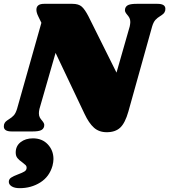

<svg xmlns="http://www.w3.org/2000/svg" viewBox="-43 -686 883 1002"><path d="M820 -640Q820 -633 819 -630Q816 -620 810 -614.5Q804 -609 793 -602Q778 -593 768 -582Q758 -571 751 -548L627 -104Q610 -44 584.5 -20Q559 4 514 4Q474 4 447.5 -19.5Q421 -43 398 -92L247 -410L163 -118Q160 -105 160 -95Q160 -82 164.5 -73.5Q169 -65 177 -56Q188 -43 188 -34Q188 -28 187 -25Q183 -11 169 -5.5Q155 0 127 0H18Q-23 0 -23 -26Q-23 -33 -22 -36Q-19 -46 -13 -51.5Q-7 -57 4 -64Q19 -73 29 -84Q39 -95 46 -118L173 -567L157 -600Q147 -620 147 -635Q147 -666 187 -666H335Q367 -666 383.5 -651.5Q400 -637 419 -600L565 -307L634 -548Q637 -562 637 -571Q637 -584 632.5 -592.5Q628 -601 620 -610Q609 -623 609 -632Q609 -638 610 -641Q614 -655 628 -660.5Q642 -666 670 -666H779Q820 -666 820 -640ZM236 144Q236 159 231 179Q215 236 167.5 266Q120 296 60 296Q33 296 18 286.5Q3 277 3 263Q3 249 15 241Q27 233 51 224Q73 216 84.5 209Q96 202 96 189Q96 181 91 176Q86 171 73 161Q57 150 48 139Q39 128 39 110Q39 76 64.5 56Q90 36 129 36Q177 36 206.5 67.5Q236 99 236 144Z"/></svg>

Font: Shrikhand
Style: Regular
Weight: 400
Italic angle: -14°
Version: Version 1.000;PS 1.000;hotconv 1.0.88;makeotf.lib2.5.647800